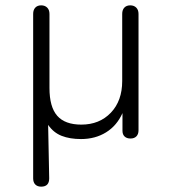

<svg xmlns="http://www.w3.org/2000/svg" viewBox="-20 -512 640 718"><path d="M104 155V-460Q104 -475 112 -483.5Q120 -492 134 -492Q148 -492 156.5 -483.5Q165 -475 165 -460V-183Q165 -112 194 -79Q223 -46 284 -46Q352 -46 394.5 -90.5Q437 -135 437 -209V-460Q437 -475 445 -483.5Q453 -492 467 -492Q481 -492 489.5 -483.5Q498 -475 498 -460V-25Q498 -10 490 -2Q482 6 468 6Q454 6 446 -1.5Q438 -9 438 -23V-89Q417 -42 376.5 -17Q336 8 283 8Q241 8 210.5 -4Q180 -16 160 -45L164 155Q164 186 134 186Q120 186 112 178Q104 170 104 155Z"/></svg>

Font: SN Pro Light
Style: Regular
Weight: 300
Designer: Tobias Whetton
Foundry: Supernotes
Version: Version 1.002